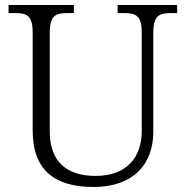

<svg xmlns="http://www.w3.org/2000/svg" viewBox="-20 -734 740 764"><path d="M352 10C509 10 590 -79 590 -210V-603C590 -672 613 -682 660 -682H685V-714H448V-682H474C520 -682 544 -672 544 -605V-212C544 -111 487 -34 360 -34C251 -34 178 -86 178 -210V-603C178 -672 201 -682 248 -682H274V-714H14V-682H40C87 -682 110 -672 110 -605V-215C110 -52 203 10 352 10Z"/></svg>

Font: Noto Serif Georgian Light
Style: Regular
Weight: 300
Designer: Monotype Design Team, Akaki Razmadze
Foundry: Google LLC
Version: Version 2.003